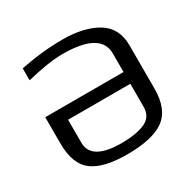

<svg xmlns="http://www.w3.org/2000/svg" viewBox="-149 -813 979 975"><g transform="rotate(-30 340.5 -325.0)"><path d="M62 -362V-209C62 -127 84 -70 127 -38C170 -6 237 10 330 10C429 10 502 -7 547 -40C592 -73 615 -130 615 -209V-464C615 -532 589 -582 538 -613C486 -644 419 -660 336 -660C254 -660 171 -651 87 -634V-564C172 -585 243 -596 298 -596C447 -596 521 -554 521 -471V-362ZM156 -293H521V-158C521 -119 504 -92 471 -77C437 -62 391 -54 333 -54C215 -54 156 -89 156 -158Z"/></g></svg>

Font: Gamestation Text
Style: Bold
Weight: 400
Designer: Jonas Hecksher
Foundry: Jonas Hecksher, Playtypeª, e-types AS
Version: Version 1.003